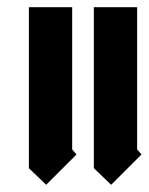

<svg xmlns="http://www.w3.org/2000/svg" viewBox="-20 -500 412 532"><path d="M60 -480H180V-86L192 -72L108 12L60 -34ZM240 -480H360V-86L372 -72L288 12L240 -34Z"/></svg>

Font: SOV_raksil
Style: bold
Weight: 700
Version: Version 1.00